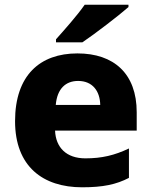

<svg xmlns="http://www.w3.org/2000/svg" viewBox="-20 -786 643 816"><path d="M526 -756V-766H340C309 -721 251 -656 218 -619V-606H330C382 -641 484 -719 526 -756ZM309 -559C150 -559 44 -466 44 -271C44 -78 163 10 329 10C418 10 474 -2 528 -30V-155C467 -126 413 -113 343 -113C262 -113 217 -159 214 -231H561V-309C561 -473 464 -559 309 -559ZM312 -442C374 -442 405 -398 406 -340H217C223 -410 260 -442 312 -442Z"/></svg>

Font: Noto Sans Arabic ExtBd
Style: Regular
Weight: 800
Designer: Monotype Design Team, Nadine Chahine, Nizar Qandah and Khaled Hosny
Foundry: Monotype Imaging Inc.
Version: Version 2.012